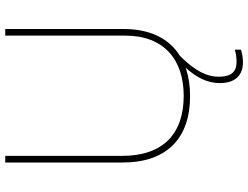

<svg xmlns="http://www.w3.org/2000/svg" viewBox="-130 -624 971 752"><g transform="rotate(-90 356.0 -248.5)"><path d="M431 122C431 57 478 6 513 -30C579 -71 618 -144 618 -252V-714H592V-244C592 -92 498 -15 356 -15C207 -15 121 -96 121 -256V-714H95V-254C95 -81 190 10 355 10C396 10 433 4 466 -7C430 33 406 76 406 126C406 191 441 217 487 217C508 217 526 213 537 209V185C526 189 508 192 489 192C450 192 431 171 431 122Z"/></g></svg>

Font: Noto Sans Gujarati UI Thin
Style: Regular
Weight: 100
Designer: Jelle Bosma - Monotype Design Team, Universal Thirst
Foundry: Monotype Imaging Inc.
Version: Version 2.106